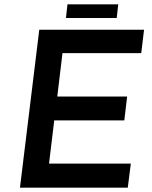

<svg xmlns="http://www.w3.org/2000/svg" viewBox="-20 -865 699 885"><path d="M644 -728 631 -620H268L244 -420H566L553 -310H230L206 -111H583L569 0H72L161 -728ZM525 -845 518 -782H284L291 -845Z"/></svg>

Font: Josefin Sans SemiBold
Style: Italic
Weight: 600
Italic angle: -7°
Designer: Santiago Orozco
Foundry: Typemade
Version: Version 2.000